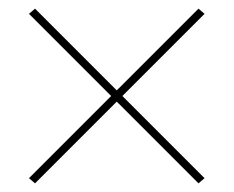

<svg xmlns="http://www.w3.org/2000/svg" viewBox="-20 -562 540 444"><path d="M439 -138 250 -327 61 -138 47 -150 237 -340 47 -530 61 -542 250 -353 439 -542 453 -530 263 -340 453 -150Z"/></svg>

Font: Iosevka SS04 Thin
Style: Regular
Weight: 100
Monospace: yes
Designer: Belleve Invis
Foundry: Belleve Invis
Version: Version 19.0.0; ttfautohint (v1.8.4)